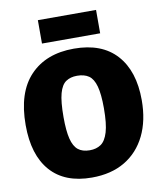

<svg xmlns="http://www.w3.org/2000/svg" viewBox="-99 -999 918 1092"><g transform="rotate(-10 360.0 -452.5)"><path d="M343 15Q187 15 105 -78Q23 -171 23 -344Q23 -532 115 -628.5Q207 -725 368 -725Q529 -725 613.5 -631.5Q698 -538 698 -370Q698 -252 655.5 -165.5Q613 -79 534 -32Q455 15 343 15ZM358 -140Q396 -140 422.5 -158Q449 -176 463.5 -224Q478 -272 478 -362Q478 -443 465.5 -488.5Q453 -534 427 -552Q401 -570 359 -570Q321 -570 295 -552.5Q269 -535 256 -488Q243 -441 243 -351Q243 -272 254.5 -226Q266 -180 291 -160Q316 -140 358 -140ZM531 -920V-785H195V-920Z"/></g></svg>

Font: Bitter Black
Style: Regular
Weight: 900
Designer: Sol Matas, and Bitter project Authors
Foundry: Sol Matas
Version: Version 2.001